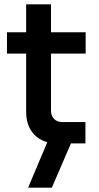

<svg xmlns="http://www.w3.org/2000/svg" viewBox="-20 -658 452 881"><path d="M245 0Q177 0 138.5 -39Q100 -78 100 -145V-638H214V-150Q214 -127 228 -112.5Q242 -98 265 -98H372V0ZM12 -412V-510H373V-412ZM109 203 204 -22H315L218 203Z"/></svg>

Font: MuseoModerno Thin Medium
Style: Regular
Weight: 500
Version: Version 1.003